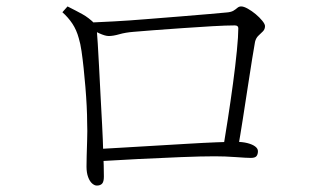

<svg xmlns="http://www.w3.org/2000/svg" viewBox="-20 -637 1040 597"><path d="M719 -170H673Q680 -212 688.5 -267Q697 -322 704.5 -377.5Q712 -433 716.5 -479Q721 -525 721 -549Q721 -558 710 -558Q684 -558 640 -555.5Q596 -553 547 -549.5Q498 -546 457 -543Q416 -540 395 -538Q370 -536 351 -530.5Q332 -525 318 -525Q307 -525 288.5 -533.5Q270 -542 263 -547V-567Q288 -568 334.5 -570.5Q381 -573 435.5 -577.5Q490 -582 542 -586Q594 -590 632 -593.5Q670 -597 682 -598Q698 -599 705.5 -603.5Q713 -608 718 -612.5Q723 -617 730 -617Q738 -617 750.5 -610Q763 -603 775 -593Q787 -583 795.5 -572.5Q804 -562 804 -556Q804 -546 797.5 -539.5Q791 -533 783.5 -526Q776 -519 773 -507Q770 -491 764 -453.5Q758 -416 750.5 -367Q743 -318 735 -266.5Q727 -215 719 -170ZM190 -617Q216 -604 236 -593Q256 -582 275 -563Q279 -559 279.5 -555Q280 -551 281 -543Q282 -531 284 -501Q286 -471 288 -430Q290 -389 292.5 -342.5Q295 -296 297.5 -249Q300 -202 301 -162Q302 -138 302.5 -122.5Q303 -107 303 -88Q303 -72 297.5 -66Q292 -60 281 -60Q274 -60 266.5 -66.5Q259 -73 254 -86.5Q249 -100 249 -119Q249 -128 249.5 -151.5Q250 -175 251 -203Q252 -231 251 -254Q251 -279 249.5 -308Q248 -337 245.5 -367Q243 -397 240 -425.5Q237 -454 233.5 -478Q230 -502 225 -518Q218 -544 205 -563.5Q192 -583 174 -599ZM274 -135V-173Q312 -175 361 -178Q410 -181 462.5 -184Q515 -187 564 -190Q613 -193 652 -194.5Q691 -196 713 -196Q734 -196 749.5 -192Q765 -188 773.5 -181.5Q782 -175 782 -167Q782 -157 777.5 -151.5Q773 -146 760 -146Q747 -146 713.5 -148.5Q680 -151 648 -151Q606 -151 543 -148.5Q480 -146 409.5 -142.5Q339 -139 274 -135Z"/></svg>

Font: Noto Serif KR
Style: Regular
Weight: 200
Designer: Ryoko NISHIZUKA 西塚涼子 (kana & ideographs); Frank Grießhammer (Latin, Greek & Cyrillic); Wenlong ZHANG 张文龙 (bopomofo); San
Foundry: Adobe
Version: Version 2.001;hotconv 1.1.0;makeotfexe 2.6.0